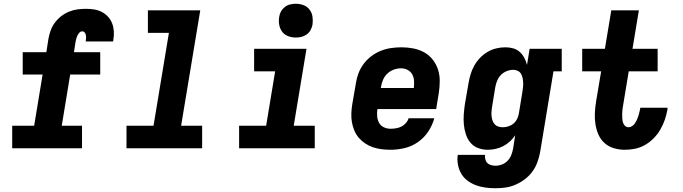

<svg xmlns="http://www.w3.org/2000/svg" viewBox="-20 -790 3640 1023"><path d="M45 0V-120H162L207 -393H101V-512H227L238 -583Q242 -606 250 -628Q258 -650 272.5 -669.5Q287 -689 306.5 -704Q326 -719 348 -728Q370 -737 393 -740Q416 -743 438 -743Q461 -743 482.5 -739.5Q504 -736 523 -726Q542 -716 556 -700.5Q570 -685 577.5 -665.5Q585 -646 586.5 -623.5Q588 -601 584 -579Q584 -576 583.5 -573.5Q583 -571 582 -569H436Q437 -570 437 -570.5Q437 -571 437 -572Q438 -580 438.5 -588Q439 -596 437.5 -603.5Q436 -611 431 -617Q426 -623 418 -623Q409 -623 402.5 -615.5Q396 -608 392 -599.5Q388 -591 386 -582Q384 -573 382 -564L374 -512H514V-393H354L309 -120H417V0Z M654 0V-120H798L880 -615H768V-735H1047L945 -120H1057V0Z M1254 0V-120H1398L1446 -410H1334V-530H1613L1545 -120H1657V0ZM1556 -590Q1535 -590 1515 -597.5Q1495 -605 1483 -621.5Q1471 -638 1467.5 -659Q1464 -680 1468 -702Q1470 -717 1478 -730.5Q1486 -744 1498.5 -753.5Q1511 -763 1526.5 -766.5Q1542 -770 1556 -770Q1578 -770 1597.5 -762.5Q1617 -755 1629.5 -738.5Q1642 -722 1645 -701Q1648 -680 1645 -658Q1642 -643 1634.5 -629.5Q1627 -616 1614 -606.5Q1601 -597 1586 -593.5Q1571 -590 1556 -590Z M2061 8Q2037 8 2013 5Q1989 2 1967 -5.5Q1945 -13 1925.5 -26Q1906 -39 1891.5 -56Q1877 -73 1868 -94.5Q1859 -116 1855 -139Q1851 -162 1852 -186.5Q1853 -211 1857 -235L1876 -345Q1880 -373 1890 -399.5Q1900 -426 1917.5 -449.5Q1935 -473 1959 -491Q1983 -509 2009.5 -519.5Q2036 -530 2064 -534Q2092 -538 2119 -538Q2151 -538 2182 -532Q2213 -526 2239.5 -511.5Q2266 -497 2285 -473Q2304 -449 2313.5 -420Q2323 -391 2323 -359Q2323 -327 2318 -295L2304 -209H1991Q1988 -190 1989.5 -171Q1991 -152 1999.5 -136Q2008 -120 2025 -112Q2042 -104 2061 -104Q2075 -104 2090 -106.5Q2105 -109 2118.5 -115.5Q2132 -122 2142.5 -134Q2153 -146 2157 -160H2294Q2284 -123 2262 -89.5Q2240 -56 2207 -33Q2174 -10 2136 -1Q2098 8 2061 8ZM2009 -321H2185Q2187 -340 2186 -359Q2185 -378 2176.5 -393.5Q2168 -409 2152 -417.5Q2136 -426 2116 -426Q2097 -426 2078 -419Q2059 -412 2044 -398Q2029 -384 2021 -365Q2013 -346 2010 -327Z M2621 213Q2594 213 2567 209.5Q2540 206 2516 197Q2492 188 2471.5 173Q2451 158 2438 136Q2425 114 2420 87.5Q2415 61 2419 35H2564Q2563 47 2566 59Q2569 71 2577 79Q2585 87 2597 90Q2609 93 2621 93Q2638 93 2655.5 86Q2673 79 2685.5 65.5Q2698 52 2704.5 35Q2711 18 2714 1L2725 -69Q2713 -51 2696.5 -36Q2680 -21 2660.5 -11Q2641 -1 2620 3.5Q2599 8 2578 8Q2551 8 2526.5 -1.5Q2502 -11 2486 -30.5Q2470 -50 2462 -75Q2454 -100 2451.5 -126.5Q2449 -153 2451 -180.5Q2453 -208 2457 -235L2476 -345Q2480 -369 2487 -393Q2494 -417 2506.5 -439.5Q2519 -462 2537 -481Q2555 -500 2577 -513Q2599 -526 2623.5 -532Q2648 -538 2673 -538Q2694 -538 2714 -532.5Q2734 -527 2749 -513.5Q2764 -500 2773.5 -482Q2783 -464 2788 -444L2802 -530H2973V-410H2929L2858 20Q2853 47 2843.5 73.5Q2834 100 2817.5 123Q2801 146 2777.5 164Q2754 182 2728 193.5Q2702 205 2675 209Q2648 213 2621 213ZM2659 -112Q2674 -112 2689.5 -117Q2705 -122 2717 -132.5Q2729 -143 2736 -158Q2743 -173 2745 -188L2763 -298Q2765 -311 2766.5 -324Q2768 -337 2767.5 -349.5Q2767 -362 2764.5 -374.5Q2762 -387 2756 -397Q2750 -407 2739 -412.5Q2728 -418 2715 -418Q2697 -418 2679.5 -411Q2662 -404 2649 -390.5Q2636 -377 2629 -360Q2622 -343 2619 -326L2601 -216Q2599 -204 2598.5 -191.5Q2598 -179 2599.5 -167.5Q2601 -156 2605 -145.5Q2609 -135 2616.5 -127Q2624 -119 2635.5 -115.5Q2647 -112 2659 -112Z M3309 8Q3279 8 3250.5 -0.5Q3222 -9 3201 -28Q3180 -47 3168.5 -73Q3157 -99 3152.5 -128.5Q3148 -158 3149.5 -188Q3151 -218 3156 -249L3183 -410H3082V-530H3203L3237 -735H3384L3350 -530H3484V-410H3330L3300 -229Q3298 -218 3296.5 -206.5Q3295 -195 3295 -183.5Q3295 -172 3295.5 -160.5Q3296 -149 3299 -138.5Q3302 -128 3309.5 -120Q3317 -112 3329 -112Q3339 -112 3348 -118Q3357 -124 3363 -133Q3369 -142 3373.5 -151.5Q3378 -161 3381 -171Q3384 -181 3386.5 -191Q3389 -201 3391 -211Q3391 -212 3391 -213.5Q3391 -215 3392 -216H3537Q3537 -214 3536.5 -211Q3536 -208 3536 -205Q3531 -178 3522 -151.5Q3513 -125 3498.5 -100Q3484 -75 3463 -53.5Q3442 -32 3416.5 -17.5Q3391 -3 3363.5 2.5Q3336 8 3309 8Z"/></svg>

Font: Iosevka Curly Slab HvExObl
Style: Regular
Weight: 900
Width: 7
Italic angle: -9°
Monospace: yes
Designer: Belleve Invis
Foundry: Belleve Invis
Version: Version 11.1.0; ttfautohint (v1.8.3)